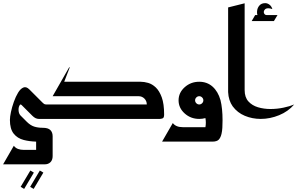

<svg xmlns="http://www.w3.org/2000/svg" viewBox="-64 -768 1973 1240"><path d="M92 452 154.7 346.7 132 333.3 69.3 438.7ZM153.3 452 216 346.7 193.3 333.3 130.7 438.7Z M-44 293.3H225.3Q248 293.3 262 279.3Q276 265.3 276 240V112Q276 86.7 261.3 72Q246.7 57.3 212 57.3Q180 57.3 156 49.3Q132 41.3 109.3 18.7L68 -22.7Q57.3 -34.7 56 -54Q54.7 -73.3 61.3 -85.3Q64 -92 68 -93.3Q72 -93.3 76 -89.3L145.3 -20Q165.3 0 186.7 0H276V-93.3H234.7Q225.3 -93.3 220 -97.3Q214.7 -101.3 210.7 -105.3L125.3 -190.7Q105.3 -210.7 86.7 -202.7Q68 -194.7 52.7 -169.3Q37.3 -144 25.3 -110Q13.3 -76 6.7 -44.7Q0 -13.3 0 6.7Q0 64 24 94.7Q48 125.3 89.3 136Q125.3 145.3 169.3 146.7V200H89.3Q69.3 200 52.7 194Q36 188 25.3 173.3Z M249.3 0H968Q974.7 0 985.3 -3.3Q996 -6.7 996 -28Q996 -97.3 980.7 -139.3Q965.3 -181.3 942 -203.3Q918.7 -225.3 892.7 -232.7Q866.7 -240 844 -240H350.7L386.7 -333.3H382.7L276 -146.7H830.7Q853.3 -146.7 868.7 -131.3Q884 -116 884 -93.3H249.3Z M982.7 146.7H1306.7Q1337.3 146.7 1349.3 133.3Q1361.3 120 1366.7 96Q1370.7 78.7 1372 57.3Q1373.3 36 1373.3 9.3Q1373.3 -68 1360 -121.3Q1344 -177.3 1308.7 -208.7Q1273.3 -240 1222.7 -240Q1168 -240 1128.7 -204.7Q1089.3 -169.3 1089.3 -120Q1089.3 -70.7 1128.7 -35.3Q1168 0 1222.7 0Q1242.7 0 1262.7 -5.3Q1265.3 9.3 1265.3 24Q1265.3 38.7 1262.7 53.3H1116Q1072 53.3 1052 26.7ZM1222.7 -93.3Q1212 -93.3 1204 -101.3Q1196 -109.3 1196 -120Q1196 -130.7 1204 -138.7Q1212 -146.7 1222.7 -146.7Q1233.3 -146.7 1241.3 -138.7Q1249.3 -130.7 1249.3 -120Q1249.3 -109.3 1241.3 -101.3Q1233.3 -93.3 1222.7 -93.3Z M1674.2 -670.6H1658Q1649.5 -670.6 1644.5 -676.8Q1639.5 -682.9 1639.5 -690.6Q1639.5 -699.1 1646.8 -706.8Q1654.1 -714.6 1668.8 -714.6Q1681.1 -714.6 1695 -709.2Q1689.6 -727.7 1676.5 -737.7Q1663.4 -747.7 1648.7 -747.7Q1624.8 -747.7 1611.3 -732.3Q1597.8 -716.9 1596.2 -695.3Q1594.7 -682.2 1598.6 -670.6H1583.9L1561.5 -632H1705L1728.2 -670.6Z M1516 -186.7V-746.7L1409.3 -720V-173.3Q1412 -118.7 1438.7 -81.3Q1469.3 -40 1517.3 -20Q1565.3 0 1620 0Q1680 0 1738.7 -24Q1797.3 -48 1836 -93.3Q1808 -81.3 1766.7 -72.7Q1725.3 -64 1682.7 -64Q1640 -64 1602 -75.3Q1564 -86.7 1540 -113.3Q1516 -140 1516 -186.7Z"/></svg>

Font: Qahiri
Style: Regular
Weight: 400
Designer: Khaled Hosny
Foundry: Alif Type
Version: Version 3.00